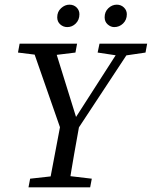

<svg xmlns="http://www.w3.org/2000/svg" viewBox="-20 -802 650 822"><path d="M57 -577 64 -615H310L303 -577L189 -563H170ZM102 0 109 -37 235 -51H254L373 -37L366 0ZM247 -228 112 -615H208L310 -287L297 -288L507 -615H554L299 -228ZM188 0 242 -285H323Q310 -214 297.5 -142.5Q285 -71 274 0ZM398 -577 406 -615H610L603 -577L508 -563H491ZM268 -686Q251 -686 238 -697.5Q225 -709 225 -728Q225 -752 241.5 -767Q258 -782 277 -782Q296 -782 308 -770Q320 -758 320 -741Q320 -717 304.5 -701.5Q289 -686 268 -686ZM469 -686Q454 -686 441 -697.5Q428 -709 428 -728Q428 -752 444 -767Q460 -782 480 -782Q498 -782 510.5 -770Q523 -758 523 -741Q523 -717 507 -701.5Q491 -686 469 -686Z"/></svg>

Font: Lisu Bosa Light
Style: Italic
Weight: 300
Italic angle: -19°
Designer: David Morse, Annie Olsen, Victor Gaultney, Frank Grießhammer (Latin)
Foundry: SIL International
Version: Version 2.000